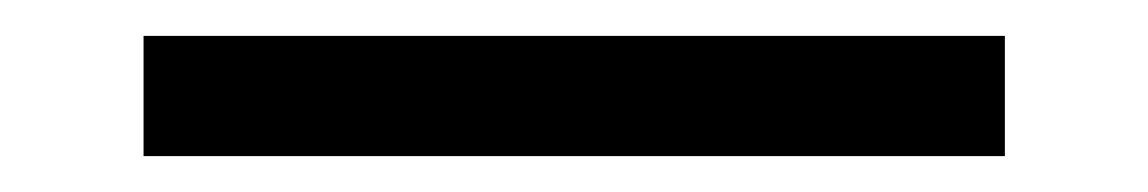

<svg xmlns="http://www.w3.org/2000/svg" viewBox="-20 5 640 107"><path d="M60 92V25H540V92Z"/></svg>

Font: Tiny Light
Style: Regular
Weight: 300
Monospace: yes
Designer: Philipp Nurullin, Konstantin Bulenkov
Foundry: JetBrains
Version: Version 2.251; ttfautohint (v1.8.4.7-5d5b)